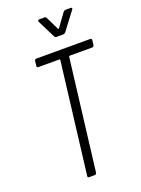

<svg xmlns="http://www.w3.org/2000/svg" viewBox="-166 -966 760 1038"><g transform="rotate(-20 214.5 -447.0)"><path d="M429 -690 426 -663Q424 -653 415 -653H286Q283 -653 281 -649L203 -10Q201 0 192 0H160Q150 0 152 -10L230 -649Q230 -653 227 -653H105Q101 -653 98.5 -656Q96 -659 97 -663L100 -690Q102 -700 111 -700H421Q425 -700 427.5 -697Q430 -694 429 -690ZM190 -887Q190 -894 198 -894H228Q236 -894 239 -887L276 -811Q276 -810 278 -810Q280 -810 281 -811L336 -887Q343 -894 349 -894H379Q385 -894 386 -890.5Q387 -887 383 -882L306 -780Q299 -773 293 -773H252Q246 -773 242 -780L191 -882Q190 -884 190 -887Z"/></g></svg>

Font: Barlow Condensed Light
Style: Italic
Weight: 300
Width: 3
Italic angle: -7°
Designer: Jeremy Tribby
Foundry: Tribby Type
Version: Version 1.408